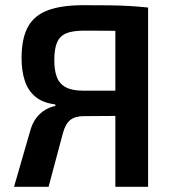

<svg xmlns="http://www.w3.org/2000/svg" viewBox="-20 -719 668 739"><path d="M301 -699Q359 -699 400.5 -698.5Q442 -698 476.5 -696Q511 -694 550 -690L535 -597Q513 -599 452 -600Q391 -601 303 -601Q260 -601 235.5 -591Q211 -581 200 -556.5Q189 -532 189 -487Q189 -448 199 -422Q209 -396 233.5 -383Q258 -370 300 -370H531L534 -275Q518 -274 498 -273.5Q478 -273 450.5 -273Q423 -273 387 -272.5Q351 -272 302 -272Q270 -272 251 -257.5Q232 -243 222 -206L167 0H34L95 -211Q104 -245 120 -265.5Q136 -286 155.5 -297Q175 -308 193 -311V-317Q145 -323 116.5 -346.5Q88 -370 75.5 -408Q63 -446 63 -495Q63 -571 87.5 -615.5Q112 -660 164.5 -679.5Q217 -699 301 -699ZM550 -690V0H424V-690Z"/></svg>

Font: Exo 2 SemiBold
Style: Regular
Weight: 600
Designer: Natanael Gama
Foundry: Natanael Gama
Version: Version 2.010